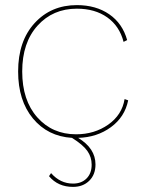

<svg xmlns="http://www.w3.org/2000/svg" viewBox="-20 -530 564 752"><path d="M482 -137Q469 -72 414.5 -32Q360 8 286 10Q354 51 354 114Q354 154 329.5 178Q305 202 266 202Q207 202 172 160L180 148Q216 189 266 189Q299 189 319 169Q339 149 339 115Q339 85 322 61Q305 37 262 10Q167 4 109 -66Q51 -136 51 -250Q51 -369 115.5 -439.5Q180 -510 281 -510Q356 -510 408 -474Q460 -438 478 -373L464 -366Q448 -428 400 -462Q352 -496 281 -496Q187 -496 127 -429.5Q67 -363 67 -250Q67 -137 126 -70.5Q185 -4 278 -4Q350 -4 404 -42Q458 -80 468 -142Z"/></svg>

Font: Elaine Sans Thin
Style: Regular
Weight: 250
Designer: Wei Huang
Foundry: Wei Huang
Version: Version 2.001;December 24, 2019;FontCreator 12.0.0.2547 64-b